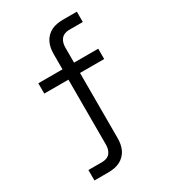

<svg xmlns="http://www.w3.org/2000/svg" viewBox="-225 -849 1049 1177"><g transform="rotate(-30 300.0 -260.0)"><path d="M88 215V141H187Q202 141 217 135.5Q232 130 241.5 118Q251 106 255 91Q259 76 259 60V-400H88V-473H259V-580Q259 -601 262.5 -621.5Q266 -642 275 -661Q284 -680 299 -695Q314 -710 332.5 -719Q351 -728 372 -731.5Q393 -735 413 -735H512V-662H413Q398 -662 383 -656Q368 -650 358.5 -638Q349 -626 345 -611Q341 -596 341 -580V-473H512V-400H341V60Q341 81 337.5 101.5Q334 122 325 141Q316 160 301 175Q286 190 267.5 199Q249 208 228 211.5Q207 215 187 215Z"/></g></svg>

Font: Iosevka SS04 Extended
Style: Regular
Weight: 400
Width: 7
Monospace: yes
Designer: Belleve Invis
Foundry: Belleve Invis
Version: Version 19.0.0; ttfautohint (v1.8.4)